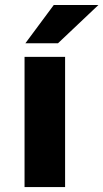

<svg xmlns="http://www.w3.org/2000/svg" viewBox="-20 -759 419 779"><path d="M244.1 -528.3V0H79.6V-528.3ZM83 -583.5 198.2 -738.8H379.4L215.3 -583.5Z"/></svg>

Font: Bert Sans Black
Style: Regular
Weight: 900
Designer: Christian Robertson, Adam Twardoch, & Cristiano Sobral
Foundry: Google
Version: Version 12.135;January 10, 2020;FontCreator 12.0.0.2547 64-b